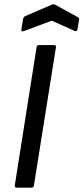

<svg xmlns="http://www.w3.org/2000/svg" viewBox="-20 -862 384 882"><path d="M57 0Q46 0 48 -11L148 -645Q150 -655 159 -655H228Q239 -655 237 -645L136 -11Q134 0 126 0ZM89 -719Q84 -717 80.5 -718.5Q77 -720 78 -726L86 -775Q89 -785 96 -788L219 -841Q226 -844 232 -841L336 -784Q340 -782 342.5 -779Q345 -776 343 -770L336 -728Q334 -715 323 -720L218 -767Z"/></svg>

Font: Sofia Sans Semi Condensed Medium
Style: Italic
Weight: 500
Italic angle: -9°
Version: Version 4.100